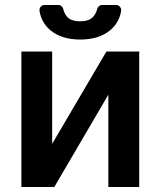

<svg xmlns="http://www.w3.org/2000/svg" viewBox="-20 -753 646 773"><path d="M66.1 -545.5H190V-174L408.4 -545.5H540.5V0H416.2V-371.8L198.5 0H66.1ZM371.1 -716.6Q367.2 -699.9 356.5 -687.1Q340.6 -667.3 302.9 -667.3Q264.6 -667.3 248.6 -687.1Q237.6 -702.1 234.7 -716.6Q233 -723.7 227.5 -728.3Q221.9 -733 214.5 -733H159.4Q149.9 -733 143.8 -725.7Q137.8 -718.4 139.2 -708.8Q146.3 -663 181.8 -632.1Q227.3 -593.8 302.9 -593.8Q379.6 -593.8 424.4 -632.1Q460.2 -662.6 467.7 -708.8Q469.1 -718.4 462.9 -725.7Q456.7 -733 447.1 -733H391.7Q384.2 -733 378.6 -728.3Q372.9 -723.7 371.1 -716.6Z"/></svg>

Font: DeltaSans SemiBold
Style: Regular
Weight: 600
Designer: Rasmus Andersson
Foundry: rsms
Version: Version 3.012